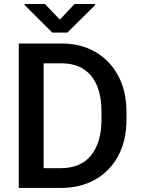

<svg xmlns="http://www.w3.org/2000/svg" viewBox="-20 -925 693 945"><path d="M278.8 0H72.3V-710.9H283.2Q377.9 -710.9 449.7 -669.2Q521.5 -627.4 562 -551.8Q602.5 -476.1 602.5 -374V-336.4Q602.5 -234.4 562.3 -158.7Q522 -83 449.2 -41.5Q376.5 0 278.8 0ZM283.2 -613.3H194.8V-97.2H278.8Q377.9 -97.2 428.7 -160.9Q479.5 -224.6 479.5 -336.4V-375Q479.5 -490.2 428.7 -551.8Q377.9 -613.3 283.2 -613.3ZM201.2 -905.3 274.4 -828.6 347.2 -905.3H448.2V-899.9L311.5 -764.6H237.3L101.1 -900.4V-905.3Z"/></svg>

Font: Vazirmatn RD FD Medium
Style: Regular
Weight: 500
Designer: Saber Rastikerdar
Foundry: Saber Rastikerdar
Version: Version 33.003